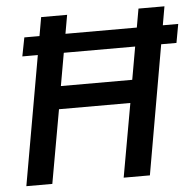

<svg xmlns="http://www.w3.org/2000/svg" viewBox="-50 -737 806 788"><g transform="rotate(-5 353.0 -343.0)"><path d="M27 0 148 -686H255L204 -397H498L549 -686H656L536 0H428L482 -303H188L134 0ZM57 -532 72 -609H706L692 -532Z"/></g></svg>

Font: Archivo SemiCondensed Medium
Style: Italic
Weight: 500
Width: 4
Italic angle: -10°
Designer: Hector Gatti
Foundry: Omnibus-Type
Version: Version 2.001